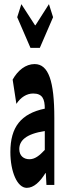

<svg xmlns="http://www.w3.org/2000/svg" viewBox="-20 -892 321 926"><path d="M109 14C143 14 173 -15 199 -57H201L204 0H242V-323C242 -501 214 -583 147 -583C104 -583 66 -553 41 -508L59 -391C80 -423 109 -441 140 -441C185 -441 196 -414 196 -368C81 -344 30 -279 30 -159C30 -64 63 14 109 14ZM63 -809 127 -661H172L236 -809L216 -872L151 -770H149L83 -872ZM73 -173C73 -213 104 -246 196 -260V-169C170 -141 148 -124 122 -124C95 -124 73 -140 73 -173Z"/></svg>

Font: 寒蝉无机体 CompactMedium
Style: Regular
Weight: 500
Width: 3
Designer: ChillTanhei {Warren2060}; 
Source Han Sans {Ryoko NISHIZUKA 西塚涼子 (kana, bopomofo & ideographs); Paul D. Hunt (Latin, Gre
Foundry: ChillType&Adobe
Version: Version 1.000;Glyphs 3.1.1 (3135)